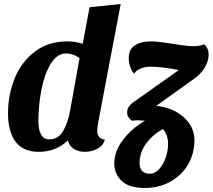

<svg xmlns="http://www.w3.org/2000/svg" viewBox="-20 -736 1059 956"><path d="M464 -85Q464 -66 473.5 -54Q483 -42 502 -41Q494 -11 465 4.5Q436 20 402 20Q371 20 348 5.5Q325 -9 318 -37Q291 -10 253.5 5Q216 20 173 20Q95 20 57.5 -30.5Q20 -81 20 -172Q20 -266 54 -348Q88 -430 155 -480Q222 -530 315 -530Q355 -530 392 -518L426 -700L581 -716L469 -127Q464 -97 464 -85ZM310 -470Q264 -470 232.5 -418Q201 -366 186 -287.5Q171 -209 171 -132Q171 -92 184 -67Q197 -42 227 -42Q270 -42 294.5 -84Q319 -126 329 -185L376 -446Q361 -458 343.5 -464Q326 -470 310 -470ZM1019 -464Q1019 -434 1001 -402Q983 -370 948 -345L758 -209Q839 -201 893.5 -153.5Q948 -106 948 -38Q948 29 916 83.5Q884 138 827.5 169Q771 200 700 200Q623 200 586 165Q549 130 549 78Q549 18 592 -39Q635 -96 702 -135Q682 -137 672 -137Q649 -137 638 -135Q628 -140 620.5 -151Q613 -162 613 -176Q613 -206 647 -229L870 -387Q839 -394 798.5 -399Q758 -404 732 -404Q672 -404 647 -369Q635 -384 628 -404.5Q621 -425 621 -446Q621 -490 651.5 -510Q682 -530 733 -530Q765 -530 839 -518Q911 -506 942 -506Q977 -506 997 -516Q1019 -495 1019 -464ZM817 -20Q817 -63 791 -94Q737 -63 706 -19Q675 25 675 75Q675 102 688 115.5Q701 129 725 129Q752 129 773 105.5Q794 82 805.5 47.5Q817 13 817 -20Z"/></svg>

Font: Sansita
Style: Bold Italic
Weight: 700
Italic angle: -11°
Designer: Pablo Cosgaya
Foundry: Omnibus-Type
Version: Version 1.006